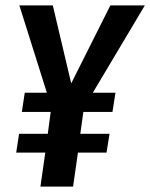

<svg xmlns="http://www.w3.org/2000/svg" viewBox="-20 -692 557 712"><path d="M517.1 -671.9 324.2 -348.1H408.2L397 -276.9H289.1L277.8 -195.8H386.2L375 -126H269L251 0H129.9L147.9 -126H40L50.8 -195.8H157.2L168 -276.9H61L71.8 -348.1H153.8L51.8 -671.9H175.8L244.1 -382.8L389.2 -671.9Z"/></svg>

Font: Fira Sans Compressed Medium
Style: Italic
Weight: 500
Width: 3
Italic angle: -8°
Designer: Carrois Corporate & Edenspiekermann AG
Foundry: Carrois Corporate GbR & Edenspiekermann AG
Version: Version 4.203;PS 004.203;hotconv 1.0.88;makeotf.lib2.5.64775